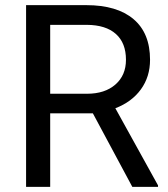

<svg xmlns="http://www.w3.org/2000/svg" viewBox="-20 -731 656 751"><path d="M343.3 -287.6H176.3V0H82V-710.9H317.4Q437.5 -710.9 502.2 -656.2Q566.9 -601.6 566.9 -497.1Q566.9 -430.7 531 -381.3Q495.1 -332 431.2 -307.6L598.1 -5.9V0H497.6ZM176.3 -364.3H320.3Q390.1 -364.3 431.4 -400.4Q472.7 -436.5 472.7 -497.1Q472.7 -563 433.3 -598.1Q394 -633.3 319.8 -633.8H176.3Z"/></svg>

Font: f42100
Style: 7875512
Weight: 400
Designer: Google
Version: Version 2.137; 2017